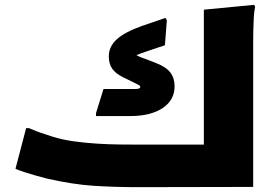

<svg xmlns="http://www.w3.org/2000/svg" viewBox="-20 -774 1139 794"><path d="M1027 -1 548 0Q458 0 369.5 -5.5Q281 -11 172 -36Q153 -41 128 -48Q103 -55 80 -62.5Q57 -70 44 -76L88 -244H100Q111 -239 130.5 -231.5Q150 -224 169.5 -218Q189 -212 200 -208Q239 -196 286 -189.5Q333 -183 381 -180Q429 -177 472.5 -176.5Q516 -176 548 -176H823V-734L1031 -754L1035 -746Q1031 -728 1029.5 -701Q1028 -674 1027.5 -646Q1027 -618 1027 -598ZM626 -513Q667 -497 684.5 -474Q702 -451 702 -417Q702 -360 652.5 -327Q603 -294 517 -294H377V-306L408 -406H540Q560 -406 560 -414Q560 -419 554.5 -422Q549 -425 541 -429L488 -455Q458 -470 444 -490Q430 -510 430 -541Q430 -582 463.5 -612Q497 -642 568 -667L664 -700L670 -690L662 -587L594 -564Q577 -558 565 -554Q553 -550 544 -546Q555 -540 566.5 -535.5Q578 -531 590 -527Z"/></svg>

Font: Kufam Black
Style: Italic
Weight: 900
Italic angle: -11°
Designer: Artur Schmal
Foundry: Original Type
Version: Version 1.301; ttfautohint (v1.8.3)